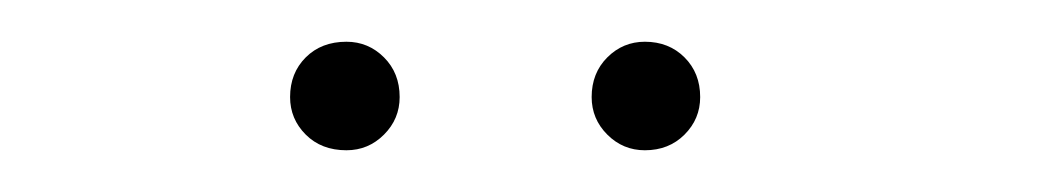

<svg xmlns="http://www.w3.org/2000/svg" viewBox="-20 -692 510 92"><path d="M146 -620Q156.5 -620 164 -627.5Q171.5 -635 171.5 -645.5Q171.5 -657 164 -664.5Q156.5 -672 146 -672Q134 -672 126.5 -664.5Q119 -657 119 -645.5Q119 -635 126.5 -627.5Q134 -620 146 -620ZM289 -620Q300.5 -620 308 -627.5Q315.5 -635 315.5 -645.5Q315.5 -657 308 -664.5Q300.5 -672 289 -672Q278.5 -672 271 -664.5Q263.5 -657 263.5 -645.5Q263.5 -635 271 -627.5Q278.5 -620 289 -620Z"/></svg>

Font: Anybody Expanded ExtraLight
Style: Regular
Weight: 250
Width: 7
Version: Version 1.113;gftools[0.9.25]